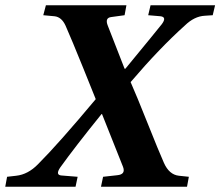

<svg xmlns="http://www.w3.org/2000/svg" viewBox="-41 -712 840 732"><path d="M-21 0 -14 -38 21 -42Q66 -47 104 -86Q182 -164 324 -334Q319 -347 275.5 -454.5Q232 -562 209 -614Q194 -647 167 -650L124 -654L134 -692H441L434 -654L383 -647Q358 -644 370 -614L434 -450H437Q558 -597 576 -620Q596 -647 571 -650L524 -654L533 -692H779L770 -654L740 -652Q700 -650 664 -615Q567 -528 457 -399Q480 -347 522 -241.5Q564 -136 584 -91Q604 -46 641 -42L679 -38L672 0H344L352 -38L406 -44Q439 -47 428 -76L348 -277H346Q245 -152 189 -74Q169 -45 193 -43L255 -38L247 0Z"/></svg>

Font: Heuristica
Style: Bold Italic
Weight: 700
Italic angle: -13°
Version: Version 1.0.2